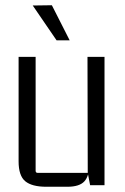

<svg xmlns="http://www.w3.org/2000/svg" viewBox="-20 -707 477 733"><path d="M237 6H157Q102 6 76.5 -15Q51 -36 51 -91V-490H116V-55Q116 -47 124 -47H315L314 -490H379V0H324L315 -47L321 -81Q321 -35 302 -14.5Q283 6 237 6ZM105 -686 196 -553H246L178 -687Z"/></svg>

Font: Gemunu Libre ExtraLight Light
Style: Regular
Weight: 300
Version: Version 1.100